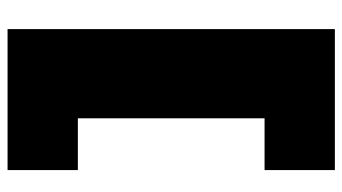

<svg xmlns="http://www.w3.org/2000/svg" viewBox="-219 -571 906 508"><g transform="rotate(-90 234.0 -317.0)"><path d="M38 -750H411V116H38V-70H175V-564H38Z"/></g></svg>

Font: Bounded
Style: Regular
Weight: 900
Designer: Vlad Churkin
Version: Version 1.0